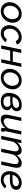

<svg xmlns="http://www.w3.org/2000/svg" viewBox="2176 -2748 582 4975"><g transform="rotate(90 2467.5 -261.0)"><path d="M265 10Q150 10 87.5 -69Q25 -148 40 -260Q55 -372 141 -451.5Q227 -531 341 -531Q456 -531 519 -451.5Q582 -372 567 -260Q552 -148 467.5 -69Q383 10 265 10ZM476 -261Q487 -344 445.5 -401.5Q404 -459 331 -459Q259 -459 200.5 -401Q142 -343 131 -259Q120 -176 162 -119Q204 -62 275 -62Q346 -62 405.5 -121Q465 -180 476 -261Z M633 -211Q633 -339 724.5 -435Q816 -531 948 -531Q1023 -531 1070.5 -497Q1118 -463 1133 -404L1042 -377Q1018 -455 933 -455Q851 -455 787.5 -386Q724 -317 724 -222Q724 -154 759 -110Q794 -66 850 -66Q892 -66 935 -90Q978 -114 996 -147L1077 -121Q1042 -63 976.5 -26.5Q911 10 838 10Q742 10 687.5 -53Q633 -116 633 -211Z M1155 0 1265 -522H1353L1306 -302H1579L1625 -522H1713L1603 0H1515L1564 -233H1292L1243 0Z M1991 10Q1876 10 1813.5 -69Q1751 -148 1766 -260Q1781 -372 1867 -451.5Q1953 -531 2067 -531Q2182 -531 2245 -451.5Q2308 -372 2293 -260Q2278 -148 2193.5 -69Q2109 10 1991 10ZM2202 -261Q2213 -344 2171.5 -401.5Q2130 -459 2057 -459Q1985 -459 1926.5 -401Q1868 -343 1857 -259Q1846 -176 1888 -119Q1930 -62 2001 -62Q2072 -62 2131.5 -121Q2191 -180 2202 -261Z M2759 -264Q2837 -232 2837 -156Q2837 -79 2773.5 -34.5Q2710 10 2610 9Q2484 8 2428.5 -59Q2373 -126 2390 -249Q2411 -386 2492 -459Q2573 -532 2702 -532Q2779 -532 2820.5 -499Q2862 -466 2862 -407Q2862 -309 2759 -264ZM2689 -464Q2616 -464 2564 -420.5Q2512 -377 2491 -297Q2548 -292 2585 -292Q2681 -293 2729 -321.5Q2777 -350 2777 -397Q2777 -464 2689 -464ZM2614 -57Q2675 -56 2712 -82.5Q2749 -109 2749 -157Q2749 -222 2685 -242Q2637 -233 2578 -233Q2537 -233 2480 -238Q2469 -145 2499.5 -101.5Q2530 -58 2614 -57Z M2951 -122Q2951 -157 2962 -209L3029 -522H3116L3053 -226Q3044 -186 3044 -157Q3044 -66 3122 -66Q3173 -66 3224 -101Q3275 -136 3310 -195L3379 -522H3467L3379 -108Q3377 -98 3377 -95Q3377 -77 3399 -76L3383 0Q3353 4 3348 4Q3293 4 3293 -40Q3293 -59 3304 -112Q3259 -54 3198 -22Q3137 10 3073 10Q2951 10 2951 -122Z M3611 -522H3691L3667 -410Q3707 -466 3763.5 -498.5Q3820 -531 3877 -531Q3934 -531 3965 -498Q3996 -465 3998 -404Q4091 -531 4212 -531Q4328 -531 4328 -404Q4328 -364 4317 -312L4250 0H4162L4224 -292Q4233 -334 4233 -365Q4233 -452 4161 -452Q4112 -452 4063.5 -413.5Q4015 -375 3985 -314L3919 0H3831L3893 -292Q3902 -335 3902 -366Q3902 -452 3831 -452Q3782 -452 3733.5 -414.5Q3685 -377 3655 -315L3588 0H3500Z M4646 -62Q4673 -62 4698 -69.5Q4723 -77 4739 -87.5Q4755 -98 4767 -108Q4779 -118 4784 -126L4789 -133L4865 -108Q4862 -103 4856.5 -95Q4851 -87 4831 -67Q4811 -47 4786.5 -31.5Q4762 -16 4720.5 -3Q4679 10 4633 10Q4518 10 4460 -68.5Q4402 -147 4418 -262Q4433 -375 4518 -453Q4603 -531 4719 -531Q4795 -531 4847 -494Q4899 -457 4899 -390Q4899 -226 4620 -226Q4559 -226 4500 -230Q4498 -154 4536.5 -108Q4575 -62 4646 -62ZM4706 -459Q4640 -459 4585 -413Q4530 -367 4510 -295Q4569 -292 4618 -292Q4723 -292 4766 -317Q4809 -342 4807 -388Q4806 -422 4777.5 -440.5Q4749 -459 4706 -459Z"/></g></svg>

Font: Raleway-v4020 Medium
Style: Italic
Weight: 500
Italic angle: -12°
Designer: Matt McInerney, Pablo Impallari, Rodrigo Fuenzalida
Foundry: Matt McInerney, Pablo Impallari, Rodrigo Fuenzalida
Version: Version 4.020;PS 004.020;hotconv 1.0.88;makeotf.lib2.5.64775